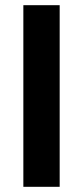

<svg xmlns="http://www.w3.org/2000/svg" viewBox="-20 -720 320 740"><path d="M70 0H210V-700H70Z"/></svg>

Font: Tanklager Original
Style: Regular
Weight: 400
Designer: Ariel Martín Pérez
Foundry: Tunera Type Foundry
Version: Version 1.000;Glyphs 3.3 (3310)